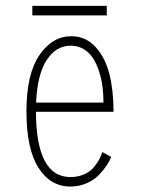

<svg xmlns="http://www.w3.org/2000/svg" viewBox="-20 -638 490 668"><path d="M92.5 -617.5H351.5V-584.5H92.5ZM367 -92Q361.5 -78.5 351.8 -63.5Q342 -48.5 325.2 -30.5Q308.5 -12.5 282.2 -0.8Q256 11 225 11Q155 11 113.5 -54.8Q72 -120.5 72 -251Q72 -380 117 -446Q162 -512 228 -512Q278.5 -512 312.5 -474.5Q346.5 -437 360.8 -379.8Q375 -322.5 375 -249H105Q106 -22 225 -22Q251.5 -22 272.8 -31.5Q294 -41 306.5 -56.2Q319 -71.5 325.5 -84Q332 -96.5 336 -109ZM226 -479Q175 -479 142.5 -429.2Q110 -379.5 105.5 -281H340Q340 -310 336.5 -337Q333 -364 324.5 -390.2Q316 -416.5 303.2 -436Q290.5 -455.5 270.8 -467.2Q251 -479 226 -479Z"/></svg>

Font: League Mono Condensed Thin
Style: Regular
Weight: 100
Width: 1
Designer: Tyler Finck
Foundry: The League of Moveable Type / Tyler Finck
Version: Version 2.210